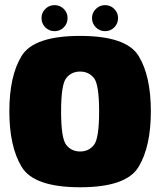

<svg xmlns="http://www.w3.org/2000/svg" viewBox="-20 -746 648 770"><path d="M301.5 5Q116 5 66.8 -76.8Q17.5 -158.5 17.5 -299.5Q17.5 -441.5 66.8 -521.8Q116 -602 301.2 -602Q486.5 -602 535.8 -521.8Q585 -441.5 585 -299.5Q585 -158.5 535.8 -76.8Q486.5 5 301.5 5ZM301.5 -138.5Q336 -138.5 356.8 -164.8Q377.5 -191 377.5 -299Q377.5 -407 356.8 -433Q336 -459 301.2 -459Q266.5 -459 245.8 -433Q225 -407 225 -299Q225 -191 245.8 -164.8Q266.5 -138.5 301.5 -138.5ZM199 -621Q177 -621 161.8 -636.2Q146.5 -651.5 146.5 -673.5Q146.5 -695 161.8 -710.2Q177 -725.5 199 -725.5Q220.5 -725.5 235.8 -710.2Q251 -695 251 -673.5Q251 -651.5 235.8 -636.2Q220.5 -621 199 -621ZM401.5 -621Q380 -621 364.5 -636.2Q349 -651.5 349 -673.5Q349 -695 364.5 -710.2Q380 -725.5 401.5 -725.5Q423 -725.5 438.2 -710.2Q453.5 -695 453.5 -673.5Q453.5 -651.5 438.2 -636.2Q423 -621 401.5 -621Z"/></svg>

Font: Anybody Black
Style: Regular
Weight: 900
Designer: Tyler Finck
Foundry: Etcetera Type Company
Version: Version 1.010; ttfautohint (v1.8.3) -l 8 -r 50 -G 200 -x 14 